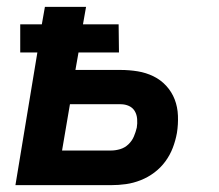

<svg xmlns="http://www.w3.org/2000/svg" viewBox="-20 -540 640 560"><path d="M25 0 89 -387H39V-469H102L111 -520H231L222 -469H326L327 -387H209L200 -336H331Q357 -336 381.5 -332Q406 -328 427.5 -317.5Q449 -307 465 -289.5Q481 -272 489.5 -250Q498 -228 499 -202.5Q500 -177 496 -152Q492 -130 484 -109Q476 -88 462.5 -69.5Q449 -51 430.5 -37Q412 -23 390.5 -14.5Q369 -6 347.5 -3Q326 0 304 0ZM304 -101Q317 -101 330.5 -105Q344 -109 354.5 -119Q365 -129 370.5 -142Q376 -155 379 -168Q381 -180 380 -193Q379 -206 373 -216Q367 -226 356 -231Q345 -236 332 -236H184L161 -101Z"/></svg>

Font: Iosevka Aile Oblique
Style: Bold
Weight: 700
Italic angle: -9°
Designer: Belleve Invis
Foundry: Belleve Invis
Version: Version 31.1.0; ttfautohint (v1.8.4)